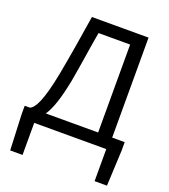

<svg xmlns="http://www.w3.org/2000/svg" viewBox="-166 -853 1043 1182"><g transform="rotate(20 356.0 -262.0)"><path d="M120 0H592V210H673L684 -23V-79H602V-734H231C206 -576 192 -488 165 -342C128 -148 93 -91 63 -79H29V-23L39 210H120ZM249 -327C271 -451 281 -530 303 -655H510V-79H167C199 -125 225 -203 249 -327Z"/></g></svg>

Font: Noto Sans JP
Style: Regular
Weight: 400
Designer: Ryoko NISHIZUKA  (kana, bopomofo & ideographs); Paul D. Hunt (Latin, Greek & Cyrillic); Sandoll Communications , Soo-you
Foundry: Adobe
Version: Version 2.002;hotconv 1.0.116;makeotfexe 2.5.65601